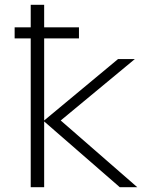

<svg xmlns="http://www.w3.org/2000/svg" viewBox="-20 -780 640 800"><path d="M164 0V-274L479 0H552L233 -278L542 -534H472L164 -278V-620H309V-666H164V-760H108V-666H41V-620H108V0Z"/></svg>

Font: Noto Sans Mono UI Light
Style: Regular
Weight: 300
Designer: Monotype Design team
Foundry: Monotype Imaging Inc.
Version: 1.000